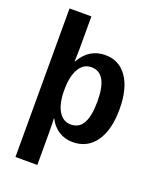

<svg xmlns="http://www.w3.org/2000/svg" viewBox="-167 -825 934 1132"><g transform="rotate(20 300.0 -259.0)"><path d="M69.8 -724.6H207V-523.4L205.1 -441.4H207Q261.2 -538.6 363.8 -538.6Q451.2 -538.6 500.7 -466.8Q550.3 -395 550.3 -266.1Q550.3 -136.2 498.8 -63.2Q447.3 9.8 355 9.8Q306.6 9.8 267.8 -14.9Q229 -39.6 207 -84H204.1Q207 -69.3 207 4.9V207.5H69.8ZM412.1 -266.1Q412.1 -443.4 310.5 -443.4Q261.2 -443.4 233.2 -395.8Q205.1 -348.1 205.1 -262.2Q205.1 -176.8 233.2 -130.4Q261.2 -84 309.6 -84Q362.8 -84 387.5 -130.1Q412.1 -176.3 412.1 -266.1Z"/></g></svg>

Font: Cousine
Style: Bold
Weight: 700
Monospace: yes
Designer: Steve Matteson
Foundry: Ascender Corporation
Version: Version 1.20